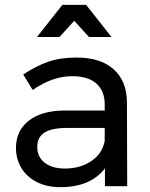

<svg xmlns="http://www.w3.org/2000/svg" viewBox="-20 -770 621 794"><path d="M414 0V-74Q355 4 229 4Q174 4 132.5 -17Q91 -38 68.5 -75Q46 -112 46 -158Q46 -229 98.5 -270.5Q151 -312 245 -313H413V-338Q413 -394 378.5 -424.5Q344 -455 278 -455Q198 -455 115 -398L76 -462Q133 -499 181.5 -515.5Q230 -532 297 -532Q396 -532 450 -483.5Q504 -435 505 -348L506 0ZM413 -188V-241H258Q195 -241 164.5 -222Q134 -203 134 -162Q134 -121 165 -97Q196 -73 248 -73Q313 -73 358.5 -104.5Q404 -136 413 -188ZM441 -617H348L287 -684L226 -617H133L238 -750H336Z"/></svg>

Font: Montserrat
Style: Regular
Weight: 400
Designer: Julieta Ulanovsky
Foundry: Julieta Ulanovsky
Version: Version 6.001